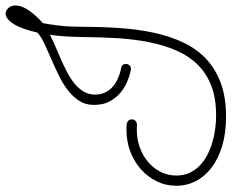

<svg xmlns="http://www.w3.org/2000/svg" viewBox="-91 -706 831 689"><g transform="rotate(-90 324.5 -361.5)"><path d="M620.1 -756.8Q631.8 -756.8 640.6 -746.6Q649.4 -736.3 649.4 -721.2Q649.4 -700.7 633.1 -675.5Q616.7 -650.4 585.9 -623Q580.6 -595.7 576.7 -560.8Q572.8 -525.9 572.8 -481.4Q572.8 -413.1 568.4 -348.1Q564 -283.2 551.8 -226.1Q539.6 -168.9 517.3 -121.1Q495.1 -73.2 459.2 -38.8Q423.3 -4.4 372.1 14.9Q320.8 34.2 250.5 34.2Q191.9 34.2 146 20.5Q100.1 6.8 68.1 -17.3Q36.1 -41.5 19.3 -74Q2.4 -106.4 2.4 -144.5Q2.4 -182.6 18.6 -215.1Q34.7 -247.6 62 -271.7Q89.4 -295.9 125.7 -309.6Q162.1 -323.2 203.1 -323.2Q209.5 -323.2 216.1 -323Q222.7 -322.8 228 -321Q233.4 -319.3 237.1 -315.2Q240.7 -311 240.7 -303.7Q240.7 -295.9 235.1 -290.8Q229.5 -285.6 222.2 -285.6Q217.3 -285.6 212.6 -285.9Q208 -286.1 203.1 -286.1Q169.9 -286.1 140.1 -275.4Q110.4 -264.6 87.9 -245.6Q65.4 -226.6 52.2 -200.7Q39.1 -174.8 39.1 -144.5Q39.1 -117.7 48.8 -96.7Q58.6 -75.7 75.2 -59.8Q91.8 -43.9 113.5 -32.7Q135.3 -21.5 159.2 -14.6Q183.1 -7.8 207.8 -4.6Q232.4 -1.5 254.9 -1.5Q316.9 -1.5 361.8 -19Q406.7 -36.6 437.7 -68.4Q468.8 -100.1 487.8 -144.3Q506.8 -188.5 517.6 -241.9Q528.3 -295.4 532 -356.2Q535.6 -417 536.1 -481.9Q536.6 -513.2 538.6 -543.2Q540.5 -573.2 543.9 -597.7Q524.4 -587.4 501 -577.6Q477.5 -567.9 453.9 -557.4Q430.2 -546.9 407.7 -534.9Q385.3 -522.9 367.9 -508.5Q350.6 -494.1 340.1 -476.3Q329.6 -458.5 329.6 -436.5Q329.6 -416.5 336.4 -401.6Q343.3 -386.7 353.5 -376.5Q363.8 -366.2 376 -359.6Q388.2 -353 398.7 -349.4Q409.2 -345.7 416.7 -344Q424.3 -342.3 425.3 -342.3Q433.6 -339.8 436.5 -335.7Q439.5 -331.5 439.5 -325.7Q439.5 -317.4 434.6 -312.3Q429.7 -307.1 422.4 -307.1Q421.4 -307.1 418.2 -307.4Q415 -307.6 414.1 -308.1Q397.9 -311.5 377 -320.1Q356 -328.6 337.2 -344Q318.4 -359.4 305.4 -382.8Q292.5 -406.2 292.5 -439.9Q292.5 -469.7 307.1 -492.7Q321.8 -515.6 345.5 -533.7Q369.1 -551.8 398.2 -565.9Q427.2 -580.1 456.1 -592.5Q484.9 -605 510.3 -616.7Q535.6 -628.4 551.8 -642.1Q565.4 -701.2 583.5 -729Q601.6 -756.8 620.1 -756.8Z"/></g></svg>

Font: Sacramento
Style: Regular
Weight: 400
Designer: Astigmatic (AOETI)
Foundry: Astigmatic (AOETI)
Version: Version 1.000